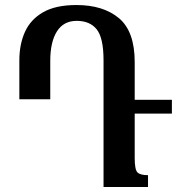

<svg xmlns="http://www.w3.org/2000/svg" viewBox="-20 -744 708 764"><path d="M57 -349V-504Q57 -568 79.5 -617.5Q102 -667 152 -695.5Q202 -724 284 -724Q391 -724 453.5 -671.5Q516 -619 516 -497V-347H664V-292H516V-115Q516 -69 527 -58Q538 -47 569 -47V0H392V-504Q392 -593 365 -627Q338 -661 285 -661Q233 -661 206.5 -619Q180 -577 180 -502V-349Z"/></svg>

Font: Noto Serif Armenian ExtraCondensed
Style: Bold
Weight: 700
Width: 2
Designer: Monotype Design Team
Foundry: Monotype Imaging Inc.
Version: Version 2.008; ttfautohint (v1.8.4.7-5d5b)